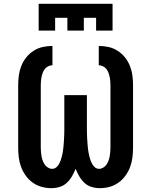

<svg xmlns="http://www.w3.org/2000/svg" viewBox="-20 -975 790 1003"><path d="M502 8Q480 8 458.5 1.5Q437 -5 421 -20Q405 -35 394 -54Q383 -73 375 -93Q367 -73 356 -54Q345 -35 329 -20Q313 -5 291.5 1.5Q270 8 248 8Q222 8 197 1Q172 -6 151 -21Q130 -36 114.5 -57.5Q99 -79 90 -103.5Q81 -128 78 -153.5Q75 -179 75 -205V-530Q75 -556 78.5 -581.5Q82 -607 91.5 -631Q101 -655 117.5 -675.5Q134 -696 156 -710Q178 -724 203.5 -729.5Q229 -735 254 -735V-634Q243 -634 232.5 -629Q222 -624 215 -615.5Q208 -607 204 -596.5Q200 -586 197.5 -575Q195 -564 194 -552.5Q193 -541 193 -530V-205Q193 -193 194 -181.5Q195 -170 197 -158.5Q199 -147 203 -136Q207 -125 213.5 -115.5Q220 -106 230.5 -99.5Q241 -93 252 -93Q264 -93 273 -100Q282 -107 287.5 -117Q293 -127 297 -137.5Q301 -148 303.5 -159Q306 -170 308 -181Q310 -192 311 -203.5Q312 -215 313 -226Q314 -237 314.5 -248.5Q315 -260 315.5 -271.5Q316 -283 316 -294V-478H434V-294Q434 -283 434.5 -271.5Q435 -260 435.5 -248.5Q436 -237 437 -226Q438 -215 439 -203.5Q440 -192 442 -181Q444 -170 446.5 -159Q449 -148 453 -137.5Q457 -127 462.5 -117Q468 -107 477 -100Q486 -93 498 -93Q509 -93 519.5 -99.5Q530 -106 536.5 -115.5Q543 -125 547 -136Q551 -147 553 -158.5Q555 -170 556 -181.5Q557 -193 557 -205V-530Q557 -541 556 -552.5Q555 -564 552.5 -575Q550 -586 546 -596.5Q542 -607 535 -615.5Q528 -624 517.5 -629Q507 -634 496 -634V-735Q521 -735 546.5 -729.5Q572 -724 594 -710Q616 -696 632.5 -675.5Q649 -655 658.5 -631Q668 -607 671.5 -581.5Q675 -556 675 -530V-205Q675 -179 672 -153.5Q669 -128 660 -103.5Q651 -79 635.5 -57.5Q620 -36 599 -21Q578 -6 553 1Q528 8 502 8ZM182 -815V-955H568V-815H482V-882H418V-815H332V-882H268V-815Z"/></svg>

Font: Zed Sans Extended
Style: Bold
Weight: 700
Width: 7
Designer: Belleve Invis
Foundry: Belleve Invis
Version: Version 1.0.0; ttfautohint (v1.8.4)